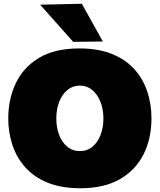

<svg xmlns="http://www.w3.org/2000/svg" viewBox="-20 -987 851 1023"><path d="M409 16Q306 16 232.8 -14.2Q159.5 -44.5 113.5 -96.8Q67.5 -149 45.8 -215.8Q24 -282.5 24 -355Q24 -459 64.2 -543.8Q104.5 -628.5 188.2 -678.8Q272 -729 403 -729Q502.5 -729 575 -700Q647.5 -671 694.5 -619.8Q741.5 -568.5 764.2 -501Q787 -433.5 787 -356Q787 -249 745 -165Q703 -81 619 -32.5Q535 16 409 16ZM406 -182Q445 -182 473 -205.5Q501 -229 516 -268.5Q531 -308 531 -356Q531 -405.5 515 -445.2Q499 -485 470.8 -508Q442.5 -531 406 -531Q368 -531 339.8 -508Q311.5 -485 295.8 -445.2Q280 -405.5 280 -356Q280 -308 295 -268.5Q310 -229 338.2 -205.5Q366.5 -182 406 -182ZM370 -764Q327.5 -811.5 283.8 -861Q240 -910.5 194 -962L416 -967Q444.5 -916 472.2 -866.2Q500 -816.5 528 -766Z"/></svg>

Font: Commissioner Black
Style: Regular
Weight: 900
Designer: Kostas Bartsokas
Foundry: Kostas Bartsokas
Version: Version 1.000; ttfautohint (v1.8.3)